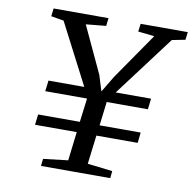

<svg xmlns="http://www.w3.org/2000/svg" viewBox="-82 -826 912 909"><g transform="rotate(10 374.0 -372.0)"><path d="M138.5 -404H310.5L159.5 -696L98.5 -706.5L103 -744.5H367L362.5 -706.5L266 -697L370.5 -473L394 -397L440.5 -474.5L595 -698L516.5 -706.5L521.5 -744.5H748L743.5 -707L680 -694.5L461.5 -404H631.5L625.5 -352H427.5L413.5 -237.5H611L605.5 -187H407L390 -48.5L510 -34.5L506.5 0H173.5L177.5 -34.5L296 -48.5L312.5 -187H112L118 -237.5H318.5L333 -352H132Z"/></g></svg>

Font: Merriweather 48pt
Style: Italic
Weight: 400
Italic angle: -7.8°
Version: Version 2.101